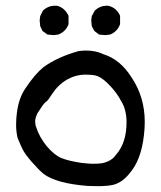

<svg xmlns="http://www.w3.org/2000/svg" viewBox="-20 -638 562 669"><path d="M253.9 -460Q268.6 -461.9 279.3 -461.9Q314.5 -461.9 339.8 -449.2Q398.4 -431.6 438.5 -368.2Q484.4 -299.8 484.4 -212.9Q484.4 -189.5 481.4 -166Q471.7 -80.1 431.6 -34.2Q407.2 -2.9 375 5.9Q353.5 10.7 320.3 10.7Q303.7 10.7 284.2 9.8Q175.8 1 131.8 -32.2Q116.2 -44.9 91.3 -73.2Q66.4 -101.6 58.6 -118.2Q54.7 -125 41 -158.2Q36.1 -180.7 36.1 -203.1Q36.1 -225.6 39.1 -247.1Q45.9 -297.9 69.3 -331.1Q101.6 -379.9 131.8 -404.3Q180.7 -439.5 253.9 -460ZM401.4 -287.1Q387.7 -313.5 363.8 -338.9Q339.8 -364.3 321.3 -372.1Q309.6 -377.9 277.3 -377.9Q244.1 -377.9 212.9 -360.4Q181.6 -341.8 160.2 -308.6Q147.5 -288.1 141.6 -284.2Q139.6 -283.2 138.7 -282.2Q134.8 -279.3 126.5 -267.6Q118.2 -255.9 110.4 -243.2Q102.5 -226.6 102.5 -214.8Q102.5 -203.1 106.4 -194.3Q116.2 -162.1 142.6 -128.9Q168.9 -97.7 193.8 -87.4Q218.8 -77.1 264.6 -70.3Q291 -67.4 302.7 -67.4Q326.2 -67.4 335.9 -69.3Q345.7 -71.3 352.5 -74.2Q367.2 -80.1 377 -89.8L384.8 -99.6Q420.9 -140.6 420.9 -211.9Q420.9 -256.8 401.4 -287.1ZM171.9 -618.2Q179.7 -618.2 183.6 -616.7Q187.5 -615.2 191.4 -613.3Q208 -604.5 217.8 -585L218.8 -583V-553.7Q210 -529.3 185.5 -518.6L182.6 -517.6L167 -515.6L145.5 -517.6L127.9 -530.3L120.1 -546.9L118.2 -567.4L120.1 -582L129.9 -601.6Q148.4 -618.2 171.9 -618.2ZM352.5 -618.2Q360.4 -618.2 363.3 -616.2Q386.7 -608.4 397.5 -585L398.4 -583V-553.7Q389.6 -529.3 366.2 -518.6L363.3 -517.6L346.7 -515.6L325.2 -517.6L308.6 -530.3L299.8 -546.9L297.9 -567.4L299.8 -582L310.5 -601.6Q329.1 -618.2 352.5 -618.2Z"/></svg>

Font: JasonHandwriting2
Style: SemiBold
Weight: 600
Version: Version 1.04.7